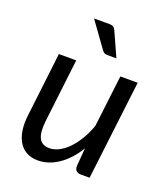

<svg xmlns="http://www.w3.org/2000/svg" viewBox="-135 -818 800 920"><g transform="rotate(20 265.0 -358.0)"><path d="M487.5 -506.5 426.5 0H382.5Q350 0 350 -32L357.5 -124.5Q317.5 -59.5 267.2 -26.2Q217 7 164 7Q132 7 107.5 -5.8Q83 -18.5 67.8 -43Q52.5 -67.5 47 -103Q41.5 -138.5 47.5 -184.5L85.5 -506.5H174L136 -184.5Q129 -125 143.2 -96Q157.5 -67 197 -67Q220 -67 244.5 -79.5Q269 -92 291.5 -115Q314 -138 333.8 -170.8Q353.5 -203.5 367.5 -243.5L399 -506.5ZM263 -724.5Q278 -724.5 285 -719.2Q292 -714 297 -702.5L351.5 -581.5H305Q295.5 -581.5 289.8 -584.8Q284 -588 278.5 -595.5L185.5 -724.5Z"/></g></svg>

Font: Lato 2
Style: Italic
Weight: 400
Italic angle: -7°
Designer: Lukasz Dziedzic with Adam Twardoch and Botio Nikoltchev
Foundry: tyPoland Lukasz Dziedzic
Version: Version 2.015; 2015-08-06; http://www.latofonts.com/